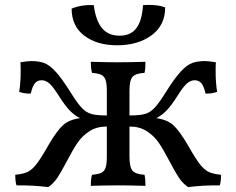

<svg xmlns="http://www.w3.org/2000/svg" viewBox="-20 -753 960 780"><path d="M878 -43Q878 -15 873 0Q830 0 804.5 1.5Q779 3 744 7Q722 -8 706.5 -31.5Q691 -55 668 -99Q644 -145 625 -173Q606 -201 576.5 -220Q547 -239 506 -239V-117Q506 -74 518.5 -59.5Q531 -45 567 -43Q571 -28 571 2Q503 0 461 0Q411 0 349 2Q349 -29 354 -43Q379 -45 391.5 -51Q404 -57 409 -72Q414 -87 414 -117V-239Q373 -239 343.5 -220Q314 -201 295 -173Q276 -145 252 -99Q229 -55 213.5 -31.5Q198 -8 176 7Q141 3 115.5 1.5Q90 0 47 0Q42 -15 42 -43Q74 -46 92 -54.5Q110 -63 128 -86Q146 -109 176 -162Q211 -222 236 -244.5Q261 -267 305 -273Q283 -284 263.5 -304Q244 -324 220 -362Q195 -402 180 -414.5Q165 -427 149 -427Q133 -427 122.5 -415.5Q112 -404 105 -373Q96 -372 82 -374Q68 -376 58 -380Q64 -418 64 -465Q64 -489 63 -500Q75 -502 87 -503.5Q99 -505 106 -505Q138 -505 159.5 -497Q181 -489 206 -462Q231 -435 266 -379Q294 -334 312 -315Q330 -296 351 -290Q372 -284 414 -284V-384Q414 -413 409 -428Q404 -443 391.5 -449Q379 -455 354 -457Q349 -472 349 -502Q413 -500 461 -500Q501 -500 571 -502Q571 -471 567 -457Q531 -455 518.5 -441Q506 -427 506 -384V-284Q548 -284 569 -290Q590 -296 608 -315Q626 -334 654 -379Q689 -435 714 -462Q739 -489 760.5 -497Q782 -505 814 -505Q821 -505 833 -503.5Q845 -502 857 -500Q856 -489 856 -465Q856 -418 862 -380Q852 -376 838 -374Q824 -372 815 -373Q808 -404 797.5 -415.5Q787 -427 771 -427Q755 -427 740 -414.5Q725 -402 700 -362Q676 -324 656.5 -304Q637 -284 615 -273Q659 -267 684 -244.5Q709 -222 744 -162Q774 -109 792 -86Q810 -63 828 -54.5Q846 -46 878 -43ZM271 -718Q313 -735 361 -732Q369 -669 394.5 -638.5Q420 -608 466 -608Q511 -608 534 -638.5Q557 -669 561 -732Q569 -733 586 -733Q625 -733 651 -723Q651 -650 595.5 -609.5Q540 -569 456 -569Q374 -569 322.5 -608Q271 -647 271 -718Z"/></svg>

Font: Vollkorn SC
Style: Regular
Weight: 400
Designer: Friedrich Althausen
Foundry: Friedrich Althausen
Version: Version 4.015